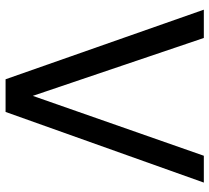

<svg xmlns="http://www.w3.org/2000/svg" viewBox="-52 -718 769 706"><g transform="rotate(-90 333.0 -364.5)"><path d="M113.8 0H15.1L274.9 -729H395L650.9 0H546.9L334 -628.9Z"/></g></svg>

Font: Miedinger*
Style: Book
Weight: 400
Version: Version 001.000